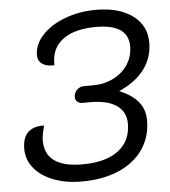

<svg xmlns="http://www.w3.org/2000/svg" viewBox="-52 -756 721 812"><g transform="rotate(-5 308.5 -350.0)"><path d="M32 -149Q32 -243 124 -241Q121 -230 117 -210.5Q113 -191 113 -178Q113 -63 272 -63Q370 -63 424 -103.5Q478 -144 478 -218Q478 -268 439.5 -295Q401 -322 330 -322H294Q281 -322 272.5 -329.5Q264 -337 264 -349Q264 -367 276.5 -379.5Q289 -392 307 -392H343Q392 -392 431.5 -411.5Q471 -431 493.5 -465.5Q516 -500 516 -543Q516 -637 380 -637Q289 -637 239.5 -601Q190 -565 190 -499V-491Q158 -489 139 -502Q120 -515 120 -539Q120 -585 156 -624Q192 -663 253 -686Q314 -709 386 -709Q483 -709 540.5 -666.5Q598 -624 598 -552Q598 -488 561 -438.5Q524 -389 453 -358Q507 -336 533.5 -303.5Q560 -271 560 -225Q560 -155 523.5 -102Q487 -49 420 -20Q353 9 263 9Q195 9 142.5 -11.5Q90 -32 61 -68Q32 -104 32 -149Z"/></g></svg>

Font: K2D Light
Style: Italic
Weight: 300
Italic angle: -10°
Designer: Katatrad Aksorn Co.,Ltd.
Foundry: Cadson Demak Co.,Ltd.
Version: Version 1.000; ttfautohint (v1.6)